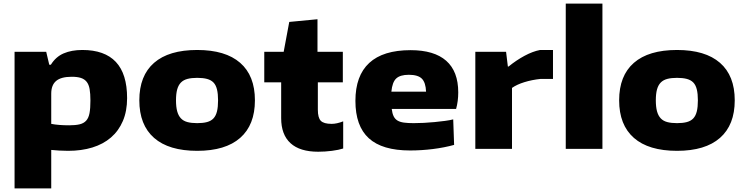

<svg xmlns="http://www.w3.org/2000/svg" viewBox="-20 -828 4140 1068"><path d="M61 -540H237L254 -468H263Q290 -512 334 -531Q378 -550 438 -550Q562 -550 624.5 -483.5Q687 -417 687 -282Q687 -210 663.5 -155Q640 -100 597 -63Q554 -26 493.5 -7.5Q433 11 359 11Q333 11 309 9.5Q285 8 265 6V220H61ZM365 -131Q400 -131 423 -136.5Q446 -142 459.5 -157Q473 -172 478 -199Q483 -226 483 -269Q483 -307 478.5 -332.5Q474 -358 462 -373Q450 -388 430 -394.5Q410 -401 379 -401Q320 -401 292.5 -378Q265 -355 265 -307V-139Q285 -135 310.5 -133Q336 -131 365 -131Z M1077 11Q919 11 837 -61Q755 -133 755 -270Q755 -407 837 -478.5Q919 -550 1077 -550Q1234 -550 1316 -478.5Q1398 -407 1398 -270Q1398 -133 1316 -61Q1234 11 1077 11ZM1077 -143Q1109 -143 1131.5 -149Q1154 -155 1167.5 -169.5Q1181 -184 1187 -208.5Q1193 -233 1193 -270Q1193 -306 1187 -330.5Q1181 -355 1167.5 -369Q1154 -383 1131.5 -389Q1109 -395 1077 -395Q1045 -395 1022.5 -389Q1000 -383 986 -368.5Q972 -354 965.5 -330Q959 -306 959 -270Q959 -234 965.5 -209.5Q972 -185 986 -170Q1000 -155 1022.5 -149Q1045 -143 1077 -143Z M1750 16Q1648 16 1596 -31.5Q1544 -79 1544 -171V-370H1450V-540H1558L1589 -706L1746 -721V-540H1887V-370H1748V-218Q1748 -173 1764.5 -156Q1781 -139 1825 -139Q1853 -139 1889 -153V-2Q1865 6 1826.5 11Q1788 16 1750 16Z M2261 9Q2106 9 2031.5 -59Q1957 -127 1957 -267Q1957 -407 2034 -478Q2111 -549 2264 -549Q2395 -549 2462 -490Q2529 -431 2529 -314Q2529 -265 2517 -222H2159Q2162 -197 2169.5 -181.5Q2177 -166 2191 -157.5Q2205 -149 2227 -146Q2249 -143 2281 -143Q2307 -143 2337.5 -144.5Q2368 -146 2398 -149Q2428 -152 2455 -155.5Q2482 -159 2501 -164L2506 -22Q2452 -7 2388 1Q2324 9 2261 9ZM2254 -412Q2206 -412 2184 -391.5Q2162 -371 2157 -318H2350Q2348 -369 2326.5 -390.5Q2305 -412 2254 -412Z M2624 -540H2795L2805 -458H2809Q2852 -493 2897.5 -517.5Q2943 -542 2984 -550H3056V-389H2987Q2939 -384 2897 -371Q2855 -358 2828 -339V0H2624Z M3127 -808H3331V0H3127Z M3746 11Q3588 11 3506 -61Q3424 -133 3424 -270Q3424 -407 3506 -478.5Q3588 -550 3746 -550Q3903 -550 3985 -478.5Q4067 -407 4067 -270Q4067 -133 3985 -61Q3903 11 3746 11ZM3746 -143Q3778 -143 3800.5 -149Q3823 -155 3836.5 -169.5Q3850 -184 3856 -208.5Q3862 -233 3862 -270Q3862 -306 3856 -330.5Q3850 -355 3836.5 -369Q3823 -383 3800.5 -389Q3778 -395 3746 -395Q3714 -395 3691.5 -389Q3669 -383 3655 -368.5Q3641 -354 3634.5 -330Q3628 -306 3628 -270Q3628 -234 3634.5 -209.5Q3641 -185 3655 -170Q3669 -155 3691.5 -149Q3714 -143 3746 -143Z"/></svg>

Font: Encode Sans Wide
Style: ExtraBold
Weight: 800
Designer: Pablo Impallari, Andres Torresi
Foundry: Pablo Impallari, Andres Torresi
Version: Version 1.000; ttfautohint (v1.00) -l 8 -r 50 -G 200 -x 14 -